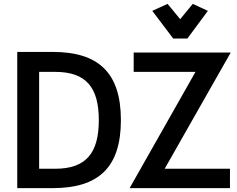

<svg xmlns="http://www.w3.org/2000/svg" viewBox="-20 -971 1223 991"><path d="M874 -772H947L1053 -915L975 -951L910 -872L845 -951L766 -915ZM670 -700V-600H989L649 0H1167V-100H830L1171 -700ZM252 -703H69V0H252C489 0 604 -107 604 -351C604 -598 486 -703 252 -703ZM182 -600H265C425 -600 490 -519 490 -351C490 -182 425 -100 265 -100H182Z"/></svg>

Font: Mint Spirit
Style: Bold
Weight: 700
Designer: HARENDAL Hirwen
Foundry: Arkandis Digital Foundry.
Version: Version 1.004;FFEdit